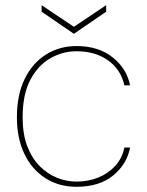

<svg xmlns="http://www.w3.org/2000/svg" viewBox="-20 -706 566 738"><path d="M274 12Q206 12 154 -21.5Q102 -55 73.5 -115Q45 -175 45 -255Q45 -342 75 -403Q105 -464 157 -496.5Q209 -529 274 -529Q358 -529 412.5 -486Q467 -443 480 -378H458Q445 -438 396 -473.5Q347 -509 274 -509Q221 -509 173.5 -482Q126 -455 96.5 -399Q67 -343 67 -255Q67 -190 85 -143.5Q103 -97 133 -67Q163 -37 199.5 -22.5Q236 -8 274 -8Q319 -8 357.5 -23.5Q396 -39 423 -68.5Q450 -98 458 -139H480Q468 -75 415 -31.5Q362 12 274 12ZM264 -576 140 -661V-686L264 -603L388 -686V-661Z"/></svg>

Font: DM Sans 11pt Thin
Style: Regular
Weight: 250
Version: Version 4.004;gftools[0.9.30]